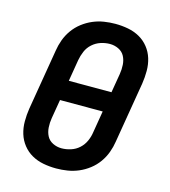

<svg xmlns="http://www.w3.org/2000/svg" viewBox="-111 -832 823 930"><g transform="rotate(15 300.0 -367.5)"><path d="M256 8Q223 8 191.5 2Q160 -4 133.5 -19Q107 -34 88 -58Q69 -82 60 -111.5Q51 -141 51 -173.5Q51 -206 56 -238L107 -543Q111 -570 121 -597.5Q131 -625 148.5 -649.5Q166 -674 190 -692.5Q214 -711 241 -722.5Q268 -734 296.5 -738.5Q325 -743 353 -743Q386 -743 417.5 -737Q449 -731 475.5 -716Q502 -701 521 -677Q540 -653 549 -623.5Q558 -594 558 -561.5Q558 -529 553 -497L502 -192Q498 -165 488 -137.5Q478 -110 460.5 -85.5Q443 -61 419 -42.5Q395 -24 368 -12.5Q341 -1 312.5 3.5Q284 8 256 8ZM420 -418 436 -513Q440 -537 438.5 -560.5Q437 -584 427 -603Q417 -622 396.5 -632Q376 -642 353 -642Q330 -642 307 -634.5Q284 -627 265.5 -610.5Q247 -594 237.5 -571.5Q228 -549 224 -526L206 -418ZM256 -93Q279 -93 302.5 -100.5Q326 -108 344 -124.5Q362 -141 372 -163.5Q382 -186 385 -209L403 -317H189L173 -222Q169 -198 170.5 -174.5Q172 -151 182 -132Q192 -113 212.5 -103Q233 -93 256 -93Z"/></g></svg>

Font: Iosevka Extended Oblique
Style: Bold
Weight: 700
Width: 7
Italic angle: -9°
Monospace: yes
Designer: Belleve Invis
Foundry: Belleve Invis
Version: Version 32.5.0; ttfautohint (v1.8.4)